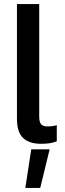

<svg xmlns="http://www.w3.org/2000/svg" viewBox="-20 -694 320 940"><path d="M181 10Q123 10 93 -18.5Q63 -47 63 -113V-674H172V-123Q172 -95 182 -85Q192 -75 212 -75Q236 -75 258 -81V-2Q239 5 221.5 7.5Q204 10 181 10ZM104 226 133 37H223L177 226Z"/></svg>

Font: Kanit
Style: Regular
Weight: 400
Designer: Katatrad Team
Foundry: CadsonDemak
Version: Version 2.000; ttfautohint (v1.8.3)